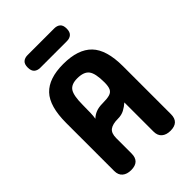

<svg xmlns="http://www.w3.org/2000/svg" viewBox="-259 -1004 1121 1121"><g transform="rotate(-45 301.5 -443.5)"><path d="M211 -59Q211 8 141 8Q107 8 87 -9Q67 -26 67 -59V-455Q67 -593 123 -652Q179 -711 298 -711Q420 -711 478 -651Q536 -591 536 -455V-59Q536 8 466 8Q432 8 412 -9Q392 -26 392 -59V-300Q373 -283 350.5 -271Q328 -259 298 -259Q254 -259 232.5 -243Q211 -227 211 -186ZM205 -352Q221 -368 243.5 -377Q266 -386 298 -386Q336 -386 356.5 -392Q377 -398 385 -415Q393 -432 393 -465Q393 -539 372 -566.5Q351 -594 297 -594Q247 -594 228.5 -565.5Q210 -537 210 -461Q210 -422 209 -395Q208 -368 205 -352ZM188 -790Q165 -790 151 -802.5Q137 -815 137 -843Q137 -871 151 -883Q165 -895 188 -895H408Q431 -895 445 -883Q459 -871 459 -843Q459 -815 445 -802.5Q431 -790 408 -790Z"/></g></svg>

Font: Madimi One
Style: Regular
Weight: 400
Designer: Taurai Valerie Mtake, Mirko Velimirovic
Foundry: TaVaTake
Version: Version 1.000; ttfautohint (v1.8.4.7-5d5b)